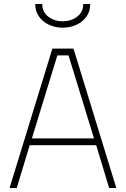

<svg xmlns="http://www.w3.org/2000/svg" viewBox="-20 -944 632 964"><path d="M28 0 243 -700H349L564 0H528L463 -215H129L64 0ZM140 -249H452L324 -666H268ZM295 -805Q258 -805 226.5 -819.5Q195 -834 176 -860.5Q157 -887 157 -924H192Q192 -883 223 -860Q254 -837 295 -837Q336 -837 367 -860Q398 -883 398 -924H433Q433 -887 414 -860.5Q395 -834 363.5 -819.5Q332 -805 295 -805Z"/></svg>

Font: Cairo Play ExtraLight
Style: Regular
Weight: 250
Version: Version 3.119